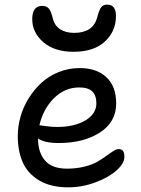

<svg xmlns="http://www.w3.org/2000/svg" viewBox="-20 -825 606 823"><path d="M294.9 -603Q213.9 -603 166 -644Q118.2 -685.1 118.2 -743.2Q118.2 -799.8 161.1 -799.8Q179.2 -799.8 189 -788.8Q198.7 -777.8 206.1 -747.1Q213.4 -715.8 237.3 -700Q261.2 -684.1 297.9 -684.1Q377.4 -684.1 396 -748Q404.3 -781.2 413.1 -793.2Q421.9 -805.2 439 -805.2Q477.1 -805.2 477.1 -756.8Q477.1 -690.4 429.4 -646.7Q381.8 -603 294.9 -603ZM272 -22Q198.7 -22 149.4 -50.8Q100.1 -79.6 78.1 -127.9Q56.2 -176.3 56.2 -242.2Q56.2 -283.2 67.9 -324.7Q79.6 -366.2 102.8 -403.6Q126 -440.9 157.5 -470Q189 -499 231.7 -516.1Q274.4 -533.2 321.8 -533.2Q394 -533.2 436 -494.1Q478 -455.1 478 -380.9Q478 -302.2 408.4 -257.1Q338.9 -211.9 231 -211.9Q171.9 -211.9 143.1 -231V-230Q143.1 -171.9 172.9 -137Q202.6 -102.1 267.1 -102.1Q307.1 -102.1 341.3 -110.6Q375.5 -119.1 397 -131.6Q418.5 -144 435.3 -156.5Q452.1 -168.9 465.6 -177.5Q479 -186 488.8 -186Q502 -186 507.6 -177.7Q513.2 -169.4 513.2 -151.9Q513.2 -125 480 -95Q446.8 -64.9 389.6 -43.5Q332.5 -22 272 -22ZM319.8 -450.2Q257.8 -450.2 211.4 -404.1Q165 -357.9 148.9 -288.1Q153.3 -288.1 176.8 -284.4Q200.2 -280.8 224.1 -280.8Q298.8 -280.8 345.9 -308.8Q393.1 -336.9 393.1 -381.8Q393.1 -416 375.5 -433.1Q357.9 -450.2 319.8 -450.2Z"/></svg>

Font: Shantell Sans Bouncy
Style: Regular
Weight: 400
Designer: Stephen Nixon, Anya Danilova, Shantell Martin
Foundry: Arrow Type
Version: Version 1.006;[9816181b4]